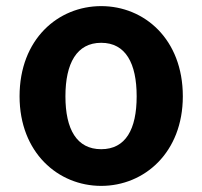

<svg xmlns="http://www.w3.org/2000/svg" viewBox="-20 -594 662 628"><path d="M311 14C452 14 578 -95 578 -279C578 -466 452 -574 311 -574C170 -574 44 -466 44 -279C44 -95 170 14 311 14ZM311 -106C231 -106 194 -171 194 -279C194 -387 231 -454 311 -454C391 -454 427 -387 427 -279C427 -171 391 -106 311 -106Z"/></svg>

Font: Spoqa Han Sans Neo Bold
Style: Bold
Weight: 700
Designer: [Spoqa Han Sans Neo] Dong-huui Kim  Younghwa Kang  Yujin Lee  [Noto Sans] Ryoko NISHIZUKA  (kana & ideographs); Paul D. 
Foundry: Spoqa (http://www.spoqa-han-sans.com)
Version: Version 1.000